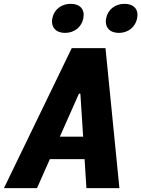

<svg xmlns="http://www.w3.org/2000/svg" viewBox="-64 -981 736 1001"><path d="M558.5 0 486 -730H310L-43.5 0H129L196 -151.5H377L386.5 0ZM275 -809.5C323.5 -809.5 361.5 -839.5 370.5 -886C379.5 -932 353 -961 304.5 -961C256.5 -961 218 -932 209 -886C200 -839.5 227 -809.5 275 -809.5ZM555.5 -809.5C604 -809.5 642 -839.5 651 -886C660 -932 633.5 -961 585 -961C537 -961 498.5 -932 489.5 -886C480.5 -839.5 507.5 -809.5 555.5 -809.5ZM248 -268.5 347.5 -492.5H355L369.5 -268.5Z"/></svg>

Font: Monaspace Neon ExtraBold
Style: Italic
Weight: 800
Italic angle: -11°
Designer: Riley Cran & the Lettermatic Team
Foundry: Lettermatic
Version: Version 1.200 (Monaspace Neon)